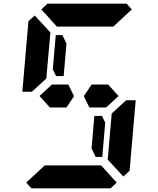

<svg xmlns="http://www.w3.org/2000/svg" viewBox="-20 -1020 856 1040"><path d="M550 -356 534 -170H498L476 -216L491 -392H532ZM566 -562 622 -500 555 -438H495H464L434 -499L476 -562H506H520ZM156 -526 153 -523H101L134 -905L168 -936L253 -844L240 -698L232 -608L231 -595ZM585 -405 663 -477H715L682 -95L648 -64L563 -156L565 -170L576 -302L584 -392ZM204 -969 237 -1000H390H514H666L694 -969L594 -876H587H534H503H379H348H295H288ZM612 -31 579 0H426H302H150L122 -31L222 -124H528ZM350 -562 381 -499 340 -438H310H250L194 -500L261 -562H306H321ZM266 -644 282 -830H318L340 -784L325 -608H284Z"/></svg>

Font: DSEG14 Classic Mini
Style: Bold Italic
Weight: 700
Italic angle: -5°
Designer: Keshikan(Twitter:@keshinomi_88pro)
Version: Version 0.46